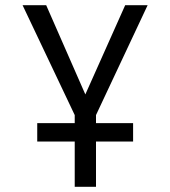

<svg xmlns="http://www.w3.org/2000/svg" viewBox="-20 -720 656 740"><path d="M123.5 -174.5V-245.5H493V-174.5ZM268 0V-276.5L67 -700H158L324.5 -320.5H293L462.5 -700H549L350 -276.5V0Z"/></svg>

Font: Overpass Mono
Style: Regular
Weight: 400
Designer: Delve Withrington, Dave Bailey
Foundry: Delve Fonts LLC
Version: Version 4.000